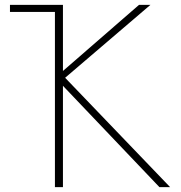

<svg xmlns="http://www.w3.org/2000/svg" viewBox="-20 -770 744 790"><path d="M636 0 239 -417V0H206V-721H21V-750H239V-478L552 -750H599L248 -450L680 0Z"/></svg>

Font: Poiret One
Style: Regular
Weight: 400
Designer: Denis Masharov (denis.masharov@gmail.com), Cyreal (Charset Expansion)
Foundry: Denis Masharov
Version: Version 1.101